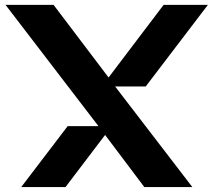

<svg xmlns="http://www.w3.org/2000/svg" viewBox="-20 -757 864 777"><path d="M65.9 0 253.9 -246.6H378.4L2.4 -737.3H196.8L419.4 -443.4L642.1 -737.3H821.3L569.8 -407.2H445.8L758.3 0H564L405.3 -210.9L245.1 0Z"/></svg>

Font: New Shape
Style: Bold
Weight: 700
Designer: Wojciech Kalinowski "wmk69" (wmk69@o2.pl)
Foundry: Wojciech Kalinowski "wmk69" (wmk69@o2.pl)
Version: Version 2.1.1; 2021-05-14